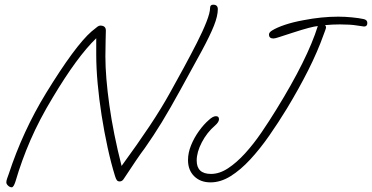

<svg xmlns="http://www.w3.org/2000/svg" viewBox="-20 -746 1585 818"><path d="M30 52Q22 52 14.5 45Q7 38 7 31Q7 24 10 15.5Q13 7 17 -4Q77 -187 176 -349Q300 -551 370 -612Q389 -628 395.5 -632.5Q402 -637 407 -637Q431 -637 431 -616Q431 -604 430 -575Q429 -546 429 -505Q429 -419 446 -297.5Q463 -176 498 -39Q566 -132 617 -208.5Q668 -285 706 -354Q734 -404 763.5 -458.5Q793 -513 818.5 -563Q844 -613 859.5 -652.5Q875 -692 875 -712Q875 -726 888 -726Q908 -726 908 -707Q908 -678 891.5 -636.5Q875 -595 840 -530Q805 -465 749 -364Q704 -282 669.5 -225.5Q635 -169 597 -115Q581 -94 559 -61.5Q537 -29 508 15Q501 27 490 27Q482 27 478 22Q474 17 470 4Q453 -51 438.5 -117.5Q424 -184 413 -254Q402 -324 396 -390.5Q390 -457 390 -513V-583Q309 -505 205 -331Q148 -237 110 -149.5Q72 -62 46 27Q38 52 30 52ZM877 31Q834 31 807.5 5Q781 -21 781 -64Q781 -95 794 -127Q807 -159 827.5 -187.5Q848 -216 870 -235Q887 -251 900 -251Q913 -251 913 -238Q913 -226 896 -211Q862 -182 840 -140Q818 -98 818 -62Q818 -5 879 -5Q915 -5 951.5 -29Q988 -53 1024 -92.5Q1060 -132 1093.5 -181Q1127 -230 1157 -279Q1290 -494 1334 -635Q1321 -634 1294.5 -627Q1268 -620 1228 -607Q1190 -595 1171 -588.5Q1152 -582 1145 -582Q1126 -582 1126 -599Q1126 -608 1139 -616Q1160 -629 1194.5 -640.5Q1229 -652 1273 -660Q1350 -675 1421 -675Q1450 -675 1480 -672Q1510 -669 1528 -665Q1545 -662 1545 -648Q1545 -633 1531 -633Q1527 -633 1500 -637.5Q1473 -642 1428 -642Q1397 -642 1365 -639Q1369 -635 1369 -629Q1369 -626 1365.5 -616.5Q1362 -607 1359 -599Q1333 -526 1293.5 -447.5Q1254 -369 1202 -283Q1166 -224 1127 -168Q1088 -112 1046.5 -67Q1005 -22 962.5 4.5Q920 31 877 31Z"/></svg>

Font: Oooh Baby
Style: Regular
Weight: 400
Designer: Robert E. Leuschke
Foundry: Robert E. Leuschke
Version: Version 1.011; ttfautohint (v1.8.3)